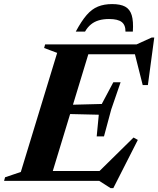

<svg xmlns="http://www.w3.org/2000/svg" viewBox="-56 -908 794 964"><path d="M231 -642.5 165.5 -667 170.5 -685H402.5L194 0H-35.5L-30.5 -18L48.5 -44.5ZM617 -653 652.5 -635.5H302L319 -685H629.5L705.5 -719.5H718.5L686.5 -481H660.5ZM499 36.5 442 0H109.5L127 -49.5H491.5L428 -34L614.5 -217.5L636 -205.5L513 36.5ZM466 -223H429.5L440 -332L227.5 -337L241.5 -380.5L455 -386L513 -495H549.5L502.5 -358.5ZM491.5 -812.5Q463 -812.5 440.5 -806Q418 -799.5 400.8 -785.5Q383.5 -771.5 371 -749.5H324.5Q353 -802.5 379 -832.5Q405 -862.5 435.8 -875Q466.5 -887.5 507 -887.5Q548.5 -887.5 572.2 -874.8Q596 -862 605.2 -832Q614.5 -802 611 -749.5H574Q574.5 -782.5 555 -797.5Q535.5 -812.5 491.5 -812.5Z"/></svg>

Font: Newsreader 36pt
Style: Bold Italic
Weight: 700
Italic angle: -17°
Designer: Hugues Gentile
Foundry: Production Type
Version: Version 1.003